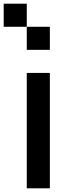

<svg xmlns="http://www.w3.org/2000/svg" viewBox="-20 -1020 415 1040"><path d="M0 -875V-1000H125V-875ZM125 0V-625H250V0ZM125 -875H250V-750H125Z"/></svg>

Font: Galmuri7 Regular
Style: Regular
Weight: 400
Designer: Lee Minseo (quiple)
Version: Version 2.399;hotconv 1.1.1;makeotfexe 2.6.0 DEVELOPMENT